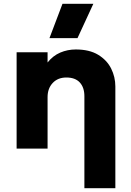

<svg xmlns="http://www.w3.org/2000/svg" viewBox="-20 -787 694 1017"><path d="M427 210V-277.5Q427 -323.5 402.8 -350Q378.5 -376.5 331.5 -376.5Q286.5 -376.5 259.2 -347.5Q232 -318.5 232 -272.5V0H68V-510H232V-456Q260.5 -492 299.2 -508.5Q338 -525 381.5 -525Q453.5 -525 500 -496.8Q546.5 -468.5 568.8 -423.8Q591 -379 591 -329V210ZM242 -585 311 -767H474.5L390.5 -585Z"/></svg>

Font: Geologica
Style: Bold
Weight: 700
Designer: Sindre Bremnes, Frode Helland
Foundry: Monokrom Skriftforlag AS
Version: Version 1.010; ttfautohint (v1.8.4.7-5d5b);gftools[0.9.28]